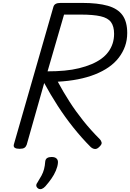

<svg xmlns="http://www.w3.org/2000/svg" viewBox="-20 -1006 892 1316"><path d="M114 14Q92 14 81.5 7Q71 0 75 -16L346 -959Q350 -973 362 -979.5Q374 -986 396 -986H543Q650 -986 718.5 -966.5Q787 -947 819.5 -902Q852 -857 852 -780Q852 -731 837 -689Q822 -647 794 -610.5Q766 -574 725 -545.5Q684 -517 631 -496Q578 -475 514 -462.5Q450 -450 376 -446Q413 -377 456 -310Q499 -243 550.5 -178.5Q602 -114 665 -51Q673 -43 676.5 -29.5Q680 -16 657 4Q643 17 628.5 15Q614 13 601 1Q541 -59 483 -131.5Q425 -204 374.5 -282.5Q324 -361 283 -437L163 -14Q158 0 147.5 7Q137 14 114 14ZM306 -517Q368 -517 422 -522Q476 -527 522.5 -538.5Q569 -550 607 -566Q645 -582 674 -603Q703 -624 722.5 -650.5Q742 -677 752 -708Q762 -739 762 -774Q762 -825 741 -854Q720 -883 669.5 -894.5Q619 -906 532 -906H419ZM243 287Q231 279 229 268.5Q227 258 236 246Q253 219 264.5 197.5Q276 176 282 153Q288 130 290 101Q292 84 303.5 77Q315 70 334 70Q357 70 368 81Q379 92 377 111Q375 135 363 163.5Q351 192 332 219Q313 246 291 271Q279 284 267 288.5Q255 293 243 287Z"/></svg>

Font: Playwrite AU SA
Style: Regular
Weight: 400
Designer: Veronika Burian, José Scaglione
Foundry: TypeTogether
Version: Version 1.002